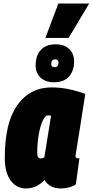

<svg xmlns="http://www.w3.org/2000/svg" viewBox="-20 -1053 523 1083"><path d="M323 10Q260 10 231 -38Q187 10 127 10Q73 10 40 -35Q7 -80 7 -162Q7 -362 78.5 -461Q150 -560 271 -560Q323 -560 373 -549Q423 -538 461 -523Q446 -426 436 -363Q426 -300 420 -262.5Q414 -225 411 -207Q408 -189 407 -182.5Q406 -176 406 -175Q406 -160 418 -160Q420 -160 423 -160.5Q426 -161 428 -161L408 -13Q395 -3 371 3.5Q347 10 323 10ZM230 -165 268 -400Q263 -402 259 -402Q255 -402 251 -402Q235 -402 221 -372.5Q207 -343 198.5 -294Q190 -245 190 -188Q190 -173 195.5 -166Q201 -159 209 -159Q219 -159 230 -165ZM284 -589Q236 -589 208.5 -615.5Q181 -642 181 -684Q181 -738 209.5 -770.5Q238 -803 295 -803Q343 -803 370.5 -776.5Q398 -750 398 -707Q398 -654 369.5 -621.5Q341 -589 284 -589ZM288 -674Q310 -674 310 -700Q310 -718 292 -718Q269 -718 269 -692Q269 -674 288 -674ZM236 -839 309 -1033H483L367 -839Z"/></svg>

Font: Georama Condensed Black
Style: Italic
Weight: 900
Width: 3
Italic angle: -9°
Designer: Jean-Baptiste Levee
Foundry: Production Type
Version: Version 1.000